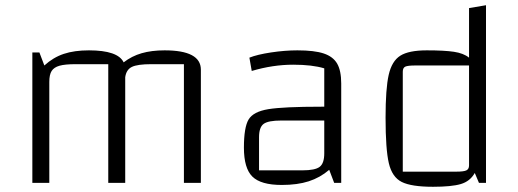

<svg xmlns="http://www.w3.org/2000/svg" viewBox="-20 -701 1987 736"><path d="M750 -434V0H685V-455H560Q507 -455 485.5 -444.5Q464 -434 460 -405V0H395V-455H270Q229 -455 208 -449Q187 -443 178 -429Q169 -415 169 -387V0H104V-500H131L150 -450Q184 -481 224.5 -494.5Q265 -508 321 -508Q432 -508 454 -462Q485 -486 523 -497Q561 -508 611 -508Q750 -508 750 -434Z M1288 -381V0H1261L1242 -50Q1207 -20 1163.5 -6Q1120 8 1060 8Q980 8 947.5 -24Q915 -56 915 -135Q915 -213 933 -243Q951 -273 1008.5 -282.5Q1066 -292 1213 -292H1223V-439Q1177 -453 1104 -453Q1026 -453 945 -429L936 -480Q966 -492 1019 -500Q1072 -508 1120 -508Q1185 -508 1221 -496Q1257 -484 1272.5 -457Q1288 -430 1288 -381ZM1223 -113V-239H1058Q1008 -239 990.5 -226Q973 -213 973 -175V-48H1139Q1188 -48 1205.5 -61.5Q1223 -75 1223 -113Z M1843 -681V0H1816L1800 -38Q1782 -6 1746.5 4.5Q1711 15 1640 15Q1557 15 1520 -3.5Q1483 -22 1470.5 -75.5Q1458 -129 1458 -250Q1458 -361 1470 -414Q1482 -467 1514.5 -487.5Q1547 -508 1616 -508Q1683 -508 1720 -502.5Q1757 -497 1778 -480V-670ZM1778 -450H1572Q1543 -450 1533.5 -445.5Q1524 -441 1524 -426V-43H1729Q1758 -43 1768 -48Q1778 -53 1778 -67Z"/></svg>

Font: Changa ExtraLight
Style: Regular
Weight: 275
Designer: Eduardo Rodriguez Tunni
Foundry: Eduardo Rodriguez Tunni
Version: Version 2.002; ttfautohint (v1.5) -l 8 -r 50 -G 200 -x 14 -H